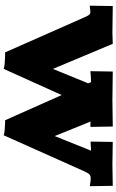

<svg xmlns="http://www.w3.org/2000/svg" viewBox="191 -832 649 1072"><g transform="rotate(90 516.0 -296.5)"><path d="M12.2 -472.2 14.2 -601.1 164.1 -599.1 225.1 -601.1 365.2 -267.1 445.8 -463.9 439 -480Q425.3 -480 398.9 -478L377.9 -476.1L379.9 -601.1L540 -599.1L687 -601.1L689 -476.1L659.2 -477.1L740.2 -276.9L821.8 -480Q819.3 -480 771 -477.1L772.9 -601.1L897.9 -599.1L1018.1 -601.1L1020 -473.1Q987.3 -478 976.1 -478Q961.4 -478 953.9 -470.5Q946.3 -462.9 936 -439.9L735.8 7.8Q728 4.4 707 2.4Q686 0.5 668.9 0H651.9L511.2 -315.9L365.2 7.8Q357.4 4.4 334.5 2.4Q311.5 0.5 292 0H272.9L78.1 -440.9Q68.8 -462.4 63 -469.2Q57.1 -476.1 46.9 -476.1Q40.5 -476.1 28.1 -474.4Q15.6 -472.7 12.2 -472.2Z"/></g></svg>

Font: Zantroke
Style: Regular
Weight: 500
Foundry: gluk
Version: Version 0.36